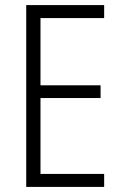

<svg xmlns="http://www.w3.org/2000/svg" viewBox="-20 -734 480 754"><path d="M389 0V-51H139V-349H375V-399H139V-663H389V-714H83V0Z"/></svg>

Font: Noto Sans Armenian Condensed Light
Style: Regular
Weight: 300
Width: 3
Designer: Monotype Design Team
Foundry: Monotype Imaging Inc.
Version: Version 2.008